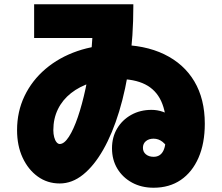

<svg xmlns="http://www.w3.org/2000/svg" viewBox="-20 -805 1040 900"><path d="M700 75Q643 75 599 51Q555 27 530 -14.5Q505 -56 505 -110Q505 -162 529 -202.5Q553 -243 595 -266.5Q637 -290 690 -290Q745 -290 791 -255Q837 -220 880 -145L780 -90Q761 -125 742 -140Q723 -155 700 -155Q678 -155 664 -143.5Q650 -132 650 -112Q650 -93 664 -81.5Q678 -70 700 -70Q732 -70 746 -99Q760 -128 760 -195Q760 -278 735.5 -331Q711 -384 660.5 -409.5Q610 -435 530 -435Q463 -435 408 -417.5Q353 -400 313 -368.5Q273 -337 251.5 -293Q230 -249 230 -195Q230 -177 234 -162Q238 -147 245 -138.5Q252 -130 260 -130Q281 -130 303 -164Q325 -198 345 -256.5Q365 -315 381 -389.5Q397 -464 406 -545Q415 -626 415 -705L485 -627H140V-785H605V-775Q605 -636 587.5 -511Q570 -386 538.5 -282.5Q507 -179 464 -103.5Q421 -28 369.5 13.5Q318 55 260 55Q202 55 157 22.5Q112 -10 86 -66Q60 -122 60 -195Q60 -282 95 -355Q130 -428 193.5 -482Q257 -536 342.5 -565.5Q428 -595 530 -595Q658 -595 750 -550.5Q842 -506 891 -423.5Q940 -341 940 -225Q940 -133 910.5 -65.5Q881 2 827.5 38.5Q774 75 700 75Z"/></svg>

Font: M PLUS 1 Thin Black
Style: Regular
Weight: 900
Version: Version 1.001